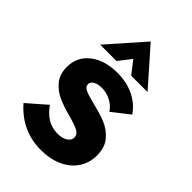

<svg xmlns="http://www.w3.org/2000/svg" viewBox="-217 -807 905 905"><g transform="rotate(45 236.0 -354.0)"><path d="M17 -89 111 -171Q160 -100 232 -100Q264 -100 283 -112.5Q302 -125 302 -143Q302 -164 281 -175Q260 -186 213 -199Q163 -212 127.5 -228Q92 -244 66.5 -274.5Q41 -305 41 -354Q41 -421 93 -462Q145 -503 231 -503Q291 -503 340 -479.5Q389 -456 418 -413L333 -346Q315 -372 287 -386.5Q259 -401 228 -401Q202 -401 185.5 -391.5Q169 -382 169 -367Q169 -351 186 -342Q203 -333 252 -321Q307 -308 344.5 -292.5Q382 -277 409.5 -245Q437 -213 437 -159Q437 -109 411 -70.5Q385 -32 338.5 -11Q292 10 231 10Q104 10 17 -89ZM236 -718 394 -539H285L236 -602L187 -539H78Z"/></g></svg>

Font: Hanken Grotesk ExtraBold
Style: Regular
Weight: 800
Designer: Alfredo Marco Pradil
Foundry: Hanken Design Co.
Version: Version 3.014